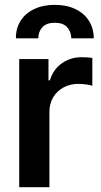

<svg xmlns="http://www.w3.org/2000/svg" viewBox="-20 -775 417 795"><path d="M59.6 -530.3H180.7V-442.4H186.5Q200.2 -487.3 235.8 -512.7Q271.5 -538.1 317.4 -538.1Q344.7 -538.1 362.3 -535.2V-419.9Q354 -422.9 336.9 -425.3Q319.8 -427.7 304.7 -427.7Q270.5 -427.7 243.2 -413.1Q215.8 -398.4 200.2 -372.1Q184.6 -345.7 184.6 -312.5V0H59.6ZM207 -754.9Q255.9 -754.9 292.5 -737.3Q329.1 -719.7 348.6 -688.2Q368.2 -656.7 368.2 -616.2H275.4Q274.4 -644.5 257.8 -662.6Q241.2 -680.7 207 -680.7Q172.4 -680.7 155.5 -662.4Q138.7 -644 138.7 -616.2H45.9Q45.4 -656.7 64.9 -688.2Q84.5 -719.7 121.3 -737.3Q158.2 -754.9 207 -754.9Z"/></svg>

Font: Pretendard SemiBold
Style: Regular
Weight: 600
Designer: Base glyphs from Inter by Rasmus Andersson; Hangeul glyphs from Noto Sans CJK(Source Han Sans) by Jang Soo-young and Kan
Foundry: Kil Hyung-jin
Version: Version 1.309